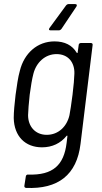

<svg xmlns="http://www.w3.org/2000/svg" viewBox="-20 -716 496 937"><path d="M347 -696H314C310 -696 305 -693 302 -689L222 -580C217 -573 218 -568 226 -568H268C272 -568 277 -571 280 -575L353 -684C357 -691 355 -696 347 -696ZM364 -496 359 -460C359 -457 357 -456 354 -459C333 -495 296 -514 246 -514C162 -514 98 -456 77 -371C68 -340 62 -296 56 -253C51 -211 47 -169 47 -140C49 -51 103 3 185 3C235 3 276 -17 305 -53C308 -56 309 -54 309 -51L305 -18C292 89 239 140 118 136C111 135 107 139 106 145L99 190C98 197 101 200 107 201C263 208 355 138 373 -14L432 -496C433 -502 430 -506 424 -506H374C369 -506 364 -502 364 -496ZM319 -154C307 -100 266 -58 208 -58C152 -58 117 -99 117 -154C118 -179 120 -209 125 -254C131 -298 136 -329 143 -356C157 -411 200 -452 256 -452C313 -452 345 -411 343 -356C342 -328 340 -305 334 -254C327 -202 324 -180 319 -154Z"/></svg>

Font: Barlow Semi Condensed
Style: Italic
Weight: 400
Width: 4
Italic angle: -7°
Designer: Jeremy Tribby
Foundry: Tribby Type
Version: Version 1.422;hotconv 1.0.109;makeotfexe 2.5.65596